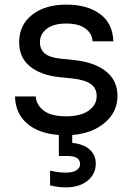

<svg xmlns="http://www.w3.org/2000/svg" viewBox="-20 -570 576 832"><path d="M197 233V169Q231 178 265 178Q295 178 311 168Q327 158 327 141Q327 106 273 106H235V15Q146 8 96.5 -35.5Q47 -79 45 -152H135Q137 -116 169 -91Q201 -66 267 -66Q329 -66 364 -90.5Q399 -115 399 -154Q399 -187 374 -205.5Q349 -224 293 -230L235 -236Q155 -245 109 -283Q63 -321 63 -387Q63 -462 119.5 -506Q176 -550 267 -550Q359 -550 414 -509Q469 -468 471 -391H381Q379 -425 350 -446.5Q321 -468 267 -468Q213 -468 183 -445.5Q153 -423 153 -387Q153 -356 174 -338.5Q195 -321 241 -316L299 -310Q388 -301 438.5 -261.5Q489 -222 489 -154Q489 -85 434.5 -38.5Q380 8 293 15V49Q341 54 368 77.5Q395 101 395 139Q395 184 359.5 213Q324 242 265 242Q229 242 197 233Z"/></svg>

Font: Sora-SIA
Style: Regular
Weight: 400
Designer: Jonathan Barnbrook, Julián Moncada
Foundry: Barnbrook Fonts
Version: Version 2.000